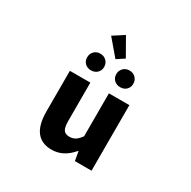

<svg xmlns="http://www.w3.org/2000/svg" viewBox="-217 -1223 1434 1444"><g transform="rotate(30 500.0 -500.5)"><path d="M416 13.7Q239.3 13.7 239.3 -216.8V-569.3H417V-239.3Q417 -181.6 432.1 -159.7Q447.3 -137.7 482.4 -137.7Q511.7 -137.7 533.2 -150.9Q554.7 -164.1 578.1 -196.3V-569.3H755.9V0H611.3L597.7 -78.1H593.8Q516.6 13.7 416 13.7ZM492.2 -816.4 376 -953.1 469.7 -1013.7 557.6 -859.4ZM427.2 -671.4Q406.2 -651.4 374 -651.4Q341.8 -651.4 321.3 -671.4Q300.8 -691.4 300.8 -722.7Q300.8 -753.9 321.3 -774.9Q341.8 -795.9 374 -795.9Q406.2 -795.9 427.2 -774.9Q448.2 -753.9 448.2 -722.7Q448.2 -691.4 427.2 -671.4ZM680.7 -671.4Q660.2 -651.4 627.9 -651.4Q595.7 -651.4 574.7 -671.4Q553.7 -691.4 553.7 -722.7Q553.7 -753.9 574.7 -774.9Q595.7 -795.9 627.9 -795.9Q660.2 -795.9 680.7 -774.9Q701.2 -753.9 701.2 -722.7Q701.2 -691.4 680.7 -671.4Z"/></g></svg>

Font: GenEi Gothic M Heavy
Style: Regular
Weight: 800
Designer: o_tamon (Modified); [Source Han Sans]
Ryoko NISHIZUKA  (kana & ideographs); Paul D. Hunt (Latin, Greek & Cyrillic); Wenl
Version: Version 1.1a;Original Version 1.004